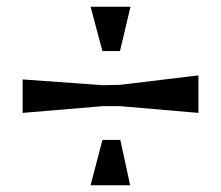

<svg xmlns="http://www.w3.org/2000/svg" viewBox="-20 -557 654 568"><path d="M283 -406H335L366 -537H248ZM284 -243H335L567 -223V-334L335 -306L284 -305L47 -322V-223ZM336 -143H283L248 -9H365Z"/></svg>

Font: Sinistre
Style: Bold
Weight: 700
Designer: Jules Durand
Foundry: Collletttivo
Version: Version 69.420;Glyphs 3.2 (3217)